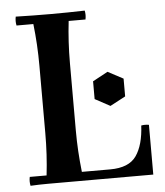

<svg xmlns="http://www.w3.org/2000/svg" viewBox="-51 -748 686 796"><g transform="rotate(-5 292.0 -350.0)"><path d="M44 2Q40 -17 44 -35H114Q119 -78 121.5 -121.5Q124 -165 124 -210V-490Q124 -535 121.5 -578.5Q119 -622 114 -665H44Q40 -684 44 -702Q79 -701 116.5 -700.5Q154 -700 188 -700Q223 -700 260 -700.5Q297 -701 331 -702Q335 -684 331 -665H261Q256 -622 253.5 -578.5Q251 -535 251 -490V-210Q251 -165 253.5 -123.5Q256 -82 261 -37H379Q457 -37 488 -81.5Q519 -126 523 -207Q539 -210 555 -207V0H188Q154 0 116.5 0Q79 0 44 2ZM403 -441 467 -407V-333L403 -299L340 -333V-407Z"/></g></svg>

Font: Poltawski Nowy Medium
Style: Regular
Weight: 500
Version: Version 1.001;gftools[0.9.25]